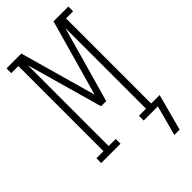

<svg xmlns="http://www.w3.org/2000/svg" viewBox="-277 -807 1054 1054"><g transform="rotate(-45 250.5 -280.0)"><path d="M444 175H403L450 0H340V-37H395V-664L270 -221H230L105 -664V-37H160V0H10V-37H65V-698H10V-735H125L250 -291L375 -735H490V-698H435V-37H501Z"/></g></svg>

Font: Iosevka Curly Slab Extralight
Style: Regular
Weight: 200
Monospace: yes
Designer: Belleve Invis
Foundry: Belleve Invis
Version: Version 22.1.2; ttfautohint (v1.8.4)